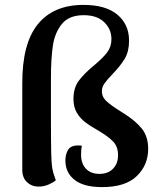

<svg xmlns="http://www.w3.org/2000/svg" viewBox="-20 -752 652 784"><path d="M71 -58V-409Q70 -573 134 -652.5Q198 -732 321 -732Q412 -732 459.5 -692Q507 -652 507 -586Q507 -542 489.5 -512.5Q472 -483 439 -449Q416 -425 406 -410.5Q396 -396 396 -379Q396 -357 413 -340.5Q430 -324 468 -300L487 -288Q533 -259 559 -227Q585 -195 585 -144Q585 -78 538.5 -33Q492 12 397 12Q322 12 284.5 -17.5Q247 -47 247 -97Q247 -120 257 -138.5Q267 -157 295 -158H301Q310 -158 314 -157Q311 -141 311 -121Q311 -84 331 -63Q351 -42 386 -42Q421 -42 441.5 -63Q462 -84 462 -118Q462 -153 442.5 -173.5Q423 -194 386 -216Q349 -237 328 -253Q307 -269 293.5 -292Q280 -315 280 -348Q280 -393 301.5 -422Q323 -451 364 -485Q400 -515 417.5 -538Q435 -561 435 -592Q435 -633 405.5 -661.5Q376 -690 322 -690Q262 -690 233 -654.5Q204 -619 196 -566Q188 -513 188 -432V-292Q188 -175 189 -129.5Q190 -84 194 -62.5Q198 -41 208 -16Q198 -7 178.5 1.5Q159 10 138 10Q110 10 90.5 -8Q71 -26 71 -58Z"/></svg>

Font: Arima Madurai ExtraBold
Style: Regular
Weight: 800
Designer: Joana Correia and Natanael Gama
Foundry: NDISCOVER
Version: Version 1.019